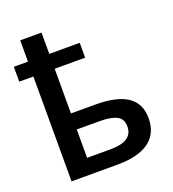

<svg xmlns="http://www.w3.org/2000/svg" viewBox="-137 -866 878 972"><g transform="rotate(-20 301.5 -380.0)"><path d="M5.9 -645H82V-759.8H196.8V-645H360.8V-564.9H196.8V-324.2H327.1Q444.8 -324.2 501.5 -285.2Q558.1 -246.1 558.1 -168Q558.1 -84.5 499.5 -42.2Q440.9 0 329.1 0H82V-564.9H5.9ZM442.9 -165Q442.9 -205.6 411.9 -221.7Q380.9 -237.8 320.8 -237.8H196.8V-85H323.2Q442.9 -85 442.9 -165Z"/></g></svg>

Font: JBL Sans
Style: Semibold
Weight: 600
Version: Version 1.10